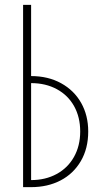

<svg xmlns="http://www.w3.org/2000/svg" viewBox="-20 -770 433 790"><path d="M75 -750H108V-457Q178 -457 231.5 -427.5Q285 -398 314 -346.5Q343 -295 343 -229Q343 -159 312.5 -107Q282 -55 229 -27.5Q176 0 108 0H75ZM310 -229Q310 -288 285 -333Q260 -378 214 -403Q168 -428 108 -428V-29Q167 -29 213 -54Q259 -79 284.5 -124.5Q310 -170 310 -229Z"/></svg>

Font: Poiret One
Style: Regular
Weight: 400
Designer: Denis Masharov (denis.masharov@gmail.com), Cyreal (Charset Expansion)
Foundry: Denis Masharov
Version: Version 1.101